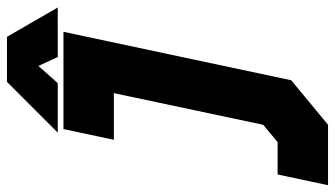

<svg xmlns="http://www.w3.org/2000/svg" viewBox="-278 -518 938 537"><g transform="rotate(-90 190.5 -249.0)"><path d="M-58.5 200 -28.5 59H62L110.5 18.5L199 -399H68.5L98.5 -540H370.5L235 97L110.5 200ZM285.5 -470 173.5 56.5ZM230.5 -698H356.5L438.5 -556H300L275 -610L227 -556H88.5Z"/></g></svg>

Font: Tourney Expanded Black
Style: Italic
Weight: 900
Width: 7
Italic angle: -12°
Designer: Tyler Finck
Foundry: Etcetera Type Co
Version: Version 1.010; ttfautohint (v1.8.3)